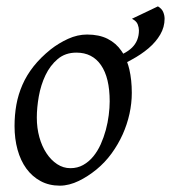

<svg xmlns="http://www.w3.org/2000/svg" viewBox="-20 -566 540 606"><path d="M499.5 -506.8Q499.5 -480.5 485.8 -457Q472.2 -433.6 449 -413.8Q425.8 -394 395 -377.4L381.3 -370.1Q385.3 -359.4 388.2 -347.2Q396 -313.5 396 -272.9Q396 -240.2 388.7 -206.8Q381.3 -173.3 367.2 -141.8Q353 -110.4 332.3 -81.8Q311.5 -53.2 284.2 -30.8Q271.5 -20.5 257.3 -11.2Q243.2 -2 228.5 5.1Q213.9 12.2 198.7 16.1Q183.6 20 168.9 20Q134.8 20 108.2 5.6Q81.5 -8.8 63.2 -33.9Q44.9 -59.1 35.4 -93.5Q25.9 -127.9 25.9 -168Q25.9 -203.1 31.7 -235.6Q37.6 -268.1 50.8 -298.3Q64 -328.6 85.9 -356.4Q107.9 -384.3 140.1 -410.2Q165 -429.7 194.8 -443.4Q224.6 -457 254.9 -457Q293 -457 319.8 -443.4Q346.7 -429.7 363.3 -405.3L369.1 -396.5Q386.2 -405.3 397 -416Q418.5 -437.5 418.5 -470.2Q418.5 -479 414.6 -489.3Q410.6 -499.5 396.5 -506.8L478.5 -545.9Q490.7 -538.6 495.1 -528.1Q499.5 -517.6 499.5 -506.8ZM326.2 -246.1Q326.2 -320.8 298.8 -360.4Q271.5 -399.9 221.2 -399.9Q186 -399.9 162.1 -379.6Q138.2 -359.4 123.5 -328.6Q108.9 -297.9 102.5 -262Q96.2 -226.1 96.2 -194.8Q96.2 -162.1 104.2 -133.1Q112.3 -104 126.7 -82.3Q141.1 -60.5 160.4 -47.9Q179.7 -35.2 202.1 -35.2Q224.6 -35.2 242.4 -45.2Q260.3 -55.2 274.2 -72Q288.1 -88.9 297.9 -110.6Q307.6 -132.3 314 -155.8Q320.3 -179.2 323.2 -202.6Q326.2 -226.1 326.2 -246.1Z"/></svg>

Font: Gentium Plus Viet
Style: Italic
Weight: 400
Italic angle: -8°
Designer: J. Victor Gaultney, Annie Olsen, Iska Routamaa, Becca Hirsbrunner
Foundry: SIL International
Version: Version 5.000